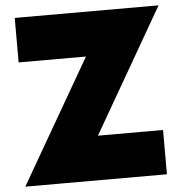

<svg xmlns="http://www.w3.org/2000/svg" viewBox="-53 -801 816 852"><g transform="rotate(-5 355.0 -375.0)"><path d="M684.6 -750Q524.4 -750 43.9 -750Q43.9 -700.2 43.9 -551.8Q119.1 -551.8 343.8 -551.8Q264.6 -414.1 25.4 0Q64.5 0 182.6 0Q300.8 0 656.2 0Q656.2 -48.8 656.2 -197.3Q584 -197.3 366.2 -197.3Q445.3 -335 684.6 -750Z"/></g></svg>

Font: Big John
Style: Regular
Weight: 400
Designer: Ion Lucin
Version: Version 1.000